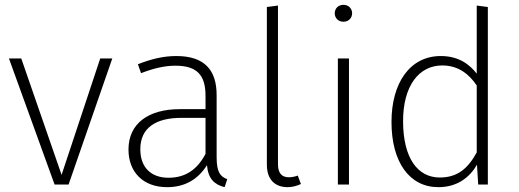

<svg xmlns="http://www.w3.org/2000/svg" viewBox="-20 -764 2149 795"><path d="M445 -522H395L235 -40L68 -522H17L206 0H264Z M877 -113V-370C877 -475 826 -532 710 -532C657 -532 607 -520 551 -498L564 -461C615 -481 662 -492 706 -492C797 -492 831 -452 831 -367V-312H724C595 -312 512 -253 512 -145C512 -52 572 11 672 11C744 11 799 -20 837 -80C842 -24 867 0 910 11L921 -22C892 -33 877 -51 877 -113ZM678 -28C605 -28 561 -71 561 -146C561 -234 624 -276 731 -276H831V-127C798 -64 750 -28 678 -28Z M1171 11C1191 11 1211 5 1226 -2L1213 -37C1202 -33 1189 -30 1176 -30C1146 -30 1131 -48 1131 -84V-741L1085 -735V-82C1085 -19 1120 11 1171 11Z M1402 -744C1380 -744 1366 -728 1366 -709C1366 -690 1380 -674 1402 -674C1424 -674 1438 -690 1438 -709C1438 -728 1424 -744 1402 -744ZM1425 -522H1379V0H1425Z M1954 -741V-459C1925 -496 1881 -532 1805 -532C1677 -532 1601 -420 1601 -259C1601 -92 1676 11 1795 11C1876 11 1926 -32 1955 -82L1960 0H2000V-735ZM1801 -29C1708 -29 1650 -111 1649 -259C1648 -409 1715 -493 1811 -493C1879 -493 1923 -456 1954 -410V-133C1918 -67 1875 -29 1801 -29Z"/></svg>

Font: Fira Sans ExtraLight
Style: Regular
Weight: 200
Designer: bBox Type GmbH & Carrois Corporate GbR & Edenspiekermann AG
Foundry: bBox Type GmbH & Carrois Corporate GbR & Edenspiekermann AG
Version: Version 4.300;PS 004.300;hotconv 1.0.88;makeotf.lib2.5.64775